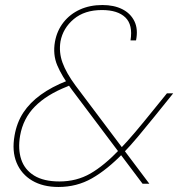

<svg xmlns="http://www.w3.org/2000/svg" viewBox="-20 -732 712 765"><path d="M548 0 266 -375Q226 -429 208 -472Q190 -515 199 -566Q207 -610 233 -643Q259 -676 298.5 -694Q338 -712 388 -712Q434 -712 467 -695.5Q500 -679 515.5 -647.5Q531 -616 522 -571H500Q510 -633 479.5 -662.5Q449 -692 386 -692Q317 -692 274 -656Q231 -620 221 -567Q214 -524 229 -482.5Q244 -441 281 -391L575 0ZM213 13Q151 13 108 -12.5Q65 -38 46 -84Q27 -130 38 -192Q47 -244 73 -283.5Q99 -323 142.5 -354.5Q186 -386 247 -410L257 -414L274 -399L247 -387Q166 -355 119 -307.5Q72 -260 60 -191Q51 -138 64.5 -97Q78 -56 116 -32.5Q154 -9 217 -9Q285 -9 340 -40.5Q395 -72 458 -138Q487 -168 519.5 -206.5Q552 -245 589 -291L645 -360H670L595 -267Q561 -225 530.5 -188.5Q500 -152 471 -122Q407 -56 346.5 -21.5Q286 13 213 13Z"/></svg>

Font: DM Sans 12pt Thin
Style: Italic
Weight: 250
Italic angle: -10°
Version: Version 4.004;gftools[0.9.30]